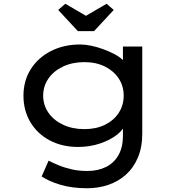

<svg xmlns="http://www.w3.org/2000/svg" viewBox="-20 -773 942 1023"><path d="M445 230Q364 230 302 211.5Q240 193 202 167L239 83Q260 94 291 107Q322 120 361 129Q400 138 445 138Q502 138 545 116.5Q588 95 611.5 53Q635 11 635 -49V-121L646 -114Q641 -85 604.5 -56Q568 -27 513 -8.5Q458 10 396 10Q311 10 245 -25Q179 -60 142 -122Q105 -184 105 -263Q105 -343 144 -404.5Q183 -466 251.5 -501Q320 -536 408 -536Q433 -536 465 -529.5Q497 -523 530 -511Q563 -499 592 -483.5Q621 -468 638.5 -449Q656 -430 657 -410L635 -402V-525H738V-61Q738 12 714.5 67Q691 122 650.5 158Q610 194 557 212Q504 230 445 230ZM429 -85Q492 -85 539 -108Q586 -131 612.5 -171.5Q639 -212 639 -263Q639 -315 612.5 -355Q586 -395 539 -418.5Q492 -442 429 -442Q366 -442 316 -418.5Q266 -395 238 -354.5Q210 -314 210 -263Q210 -213 238 -172.5Q266 -132 316 -108.5Q366 -85 429 -85ZM395 -607 290 -720 328 -753 453 -680H423L548 -753L586 -720L481 -607Z"/></svg>

Font: Lexend Peta
Style: Regular
Weight: 400
Designer: Bonnie Shaver-Troup, Thomas Jockin
Foundry: Lexend
Version: Version 1.007